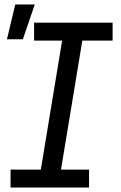

<svg xmlns="http://www.w3.org/2000/svg" viewBox="-20 -836 540 856"><path d="M377 0H27V-80H162L257 -655H132V-735H482V-655H347L252 -80H377ZM11 -661 48 -816H135L82 -661Z"/></svg>

Font: Iosevka Term Curly Medium
Style: Italic
Weight: 500
Italic angle: -9°
Designer: Belleve Invis
Foundry: Belleve Invis
Version: Version 32.3.0